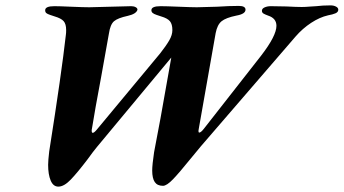

<svg xmlns="http://www.w3.org/2000/svg" viewBox="-20 -677 1278 714"><path d="M159 -64Q159 -80 163 -114Q209 -405 225 -548Q226 -554 226 -565Q226 -588 216.5 -598.5Q207 -609 183 -616Q177 -618 166.5 -621.5Q156 -625 152 -628.5Q148 -632 148 -639Q148 -654 182 -654Q201 -654 245 -652Q291 -650 312 -650Q332 -650 390 -652Q448 -654 468 -654Q478 -654 485 -650Q492 -646 491 -640Q486 -625 455 -618Q418 -610 404 -598Q390 -586 385 -552L356 -390Q333 -268 322 -199Q321 -196 321 -191Q321 -183 325 -183Q330 -183 340 -195L576 -479Q598 -507 609.5 -527Q621 -547 621 -565Q621 -587 612 -598Q603 -609 579 -616Q573 -618 562.5 -621.5Q552 -625 547.5 -629Q543 -633 543 -639Q543 -654 577 -654Q597 -654 645 -652Q693 -650 712 -650Q731 -650 787 -652Q832 -655 868 -655Q893 -655 893 -641Q893 -625 859 -619Q820 -611 804 -598Q788 -585 782 -554L719 -197L718 -190Q718 -184 721 -184Q727 -184 738 -198L951 -470Q1008 -544 1008 -581Q1008 -609 977 -619Q966 -623 960 -626.5Q954 -630 954 -637Q954 -645 964 -649.5Q974 -654 987 -654L1045 -653Q1083 -651 1102 -651Q1116 -651 1132 -652.5Q1148 -654 1156 -654Q1180 -657 1209 -657Q1221 -657 1229.5 -652.5Q1238 -648 1238 -641Q1238 -632 1227.5 -627.5Q1217 -623 1200 -620Q1169 -613 1137 -592Q1105 -571 1079 -541L727 -133L689 -87Q647 -35 623.5 -10.5Q600 14 586 14Q565 14 555.5 0Q546 -14 546 -43Q546 -64 553 -111L577 -238Q584 -280 597 -350.5Q610 -421 617 -463L341 -131Q326 -113 306 -85Q268 -35 243 -9Q218 17 197 17Q178 17 168.5 -5.5Q159 -28 159 -64Z"/></svg>

Font: EB Garamond
Style: Bold Italic
Weight: 700
Italic angle: -17.2°
Designer: Georg Duffner and Octavio Pardo
Foundry: Georg Duffner
Version: Version 1.000